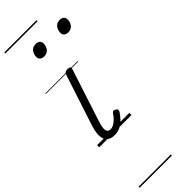

<svg xmlns="http://www.w3.org/2000/svg" viewBox="-411 -891 1272 1272"><g transform="rotate(-45 225.5 -255.0)"><path d="M131 16Q103 16 85.5 6Q68 -4 60 -23.5Q52 -43 54 -70.5Q56 -98 67 -133L185 -494Q190 -506 196.5 -510.5Q203 -515 218 -515Q232 -515 238.5 -509.5Q245 -504 241 -494L117 -113Q109 -87 108 -68.5Q107 -50 114.5 -40.5Q122 -31 138 -31Q154 -31 170 -40.5Q186 -50 200 -64.5Q214 -79 223 -94Q228 -101 235 -104Q242 -107 253 -100Q264 -94 265 -86.5Q266 -79 261 -71Q249 -52 230 -31.5Q211 -11 186.5 2.5Q162 16 131 16ZM168 -683Q151 -683 139.5 -692Q128 -701 128 -719Q128 -743 143 -762.5Q158 -782 186 -782Q203 -782 214.5 -773Q226 -764 226 -745Q226 -722 211 -702.5Q196 -683 168 -683ZM394 -683Q376 -683 365 -692Q354 -701 354 -719Q354 -743 368.5 -762.5Q383 -782 411 -782Q429 -782 440 -773Q451 -764 451 -745Q451 -722 436.5 -702.5Q422 -683 394 -683ZM0 369H302V379H0ZM0 -20H302V0H0ZM0 -505H302V-500H0ZM0 -889H302V-879H0Z"/></g></svg>

Font: Playwrite HR Guides
Style: Regular
Weight: 400
Designer: Veronika Burian, José Scaglione
Foundry: TypeTogether
Version: Version 1.003